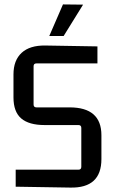

<svg xmlns="http://www.w3.org/2000/svg" viewBox="-20 -845 516 869"><path d="M203 -682 265 -825 356 -824 268 -682ZM145 -359H295Q439 -359 439 -233V-125Q439 7 298 4L51 0V-77H335Q348 -77 348 -90V-266Q348 -279 335 -279H182Q111 -279 76 -309Q41 -339 41 -404V-508Q41 -572 78 -606Q115 -640 185 -639L421 -635V-558H145Q132 -558 132 -545V-372Q132 -359 145 -359Z"/></svg>

Font: Gemunu Libre Medium
Style: Regular
Weight: 500
Designer: Puspanada Ekanayake, Sola Matas, Pathum Egodawatta, Kosala Senevirathne
Foundry: mooniak
Version: Version 1.100